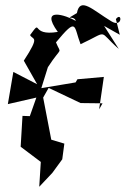

<svg xmlns="http://www.w3.org/2000/svg" viewBox="-20 -674 488 734"><path d="M423 -601C447 -632 450 -565 405 -593C334 -636 286 -688 274 -624C219 -591 261 -620 270 -594C232 -616 130 -650 201 -552C93 -534 144 -607 95 -540C105 -520 135 -540 71 -442L122 -352L31 -399L10 -276L119 -301L94 -230L66 -231L59 -113L136 -55L130 40L180 -13L218 -65L226 -125L176 -140L145 -301L166 -338L288 -280L372 -279L359 -256L377 -380L276 -371L269 -359L138 -337L163 -417C218 -502 214 -462 194 -512C277 -612 261 -574 288 -505C400 -557 351 -559 434 -487L378 -575L438 -541Z"/></svg>

Font: Charger Distortion
Style: 2
Weight: 400
Designer: Jasper
Foundry: Cannot Into Space Fonts
Version: Version 0.98